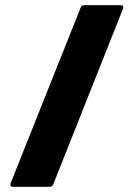

<svg xmlns="http://www.w3.org/2000/svg" viewBox="-20 -720 538 740"><path d="M30 0Q20 0 20 -8Q20 -10 21 -14L291 -691Q294 -700 305 -700H445Q455 -700 455 -692Q455 -690 454 -686L185 -9Q182 0 171 0Z"/></svg>

Font: LinhAnh ExtBd
Style: Regular
Weight: 800
Designer: Jeremy Tribby
Foundry: Tribby Type
Version: Version 1.408